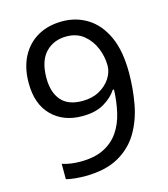

<svg xmlns="http://www.w3.org/2000/svg" viewBox="-110 -810 791 906"><g transform="rotate(-15 286.0 -357.0)"><path d="M520 -409Q520 -332 506.5 -257.5Q493 -183 457.5 -122.5Q422 -62 357.5 -26Q293 10 192 10Q172 10 145.5 7.5Q119 5 102 0V-75Q141 -62 190 -62Q260 -62 305.5 -85Q351 -108 378 -147.5Q405 -187 417 -239.5Q429 -292 431 -350H425Q403 -316 361.5 -291.5Q320 -267 255 -267Q163 -267 106.5 -323.5Q50 -380 50 -483Q50 -558 78.5 -612Q107 -666 158 -695Q209 -724 278 -724Q346 -724 401 -689.5Q456 -655 488 -585.5Q520 -516 520 -409ZM278 -650Q216 -650 176.5 -609Q137 -568 137 -484Q137 -415 170.5 -375.5Q204 -336 274 -336Q322 -336 357 -355.5Q392 -375 411.5 -405Q431 -435 431 -467Q431 -510 414 -552Q397 -594 363 -622Q329 -650 278 -650Z"/></g></svg>

Font: Noto Sans Tifinagh
Style: Regular
Weight: 400
Designer: JamraPatel
Foundry: JamraPatel LLC
Version: Version 2.004; ttfautohint (v1.8.4.7-5d5b)